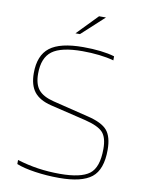

<svg xmlns="http://www.w3.org/2000/svg" viewBox="-89 -859 699 928"><g transform="rotate(10 260.5 -395.5)"><path d="M342 -291 167 -333Q110 -347 84 -380Q58 -413 58 -472Q58 -559 108.5 -598Q159 -637 272 -637Q318 -637 357 -632.5Q396 -628 426 -619V-599Q394 -608 354 -612.5Q314 -617 272 -617Q168 -617 123.5 -584Q79 -551 79 -473Q79 -421 101.5 -394Q124 -367 176 -354L351 -311Q422 -294 448 -263Q474 -232 474 -168Q474 -71 425.5 -32.5Q377 6 266 6Q205 6 147.5 -2.5Q90 -11 56 -25V-45Q108 -29 159.5 -21.5Q211 -14 266 -14Q369 -14 411 -46Q453 -78 453 -169Q453 -225 430 -250Q407 -275 342 -291ZM321 -797H355L245 -696H223Z"/></g></svg>

Font: Blinker Thin
Style: Regular
Weight: 100
Designer: Juergen Huber
Foundry: supertype
Version: Version 1.017;hotconv 1.0.117;makeotfexe 2.5.65602